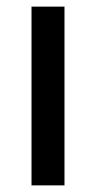

<svg xmlns="http://www.w3.org/2000/svg" viewBox="-20 -560 290 580"><path d="M75.2 0H174.8V-540H137.7H75.2V-236.3Z"/></svg>

Font: Helmet
Style: Regular
Weight: 400
Designer: Carl Enlund
Version: 1.0